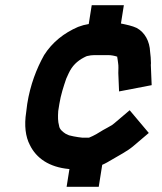

<svg xmlns="http://www.w3.org/2000/svg" viewBox="-20 -614 622 735"><path d="M340.8 -403H394.8C405.1 -403 419 -400.5 428.9 -397L428.7 -396C430.9 -385.8 430.4 -382.7 432.1 -373C434.2 -361 433 -348.9 432.9 -334L435.8 -264L560.6 -288L557.7 -358C557.2 -363.3 557.3 -368 557.9 -372C558 -386.2 556.2 -403.1 554.7 -415C553 -456.4 534.4 -490.1 503.3 -507C486.8 -514.9 464.5 -519.6 443 -524L454.1 -594H331.1L319.7 -522C304.3 -519.5 294.1 -516.7 278.9 -511C225.6 -488.1 180.1 -452.5 148.8 -403C119.7 -350.8 95.8 -289.4 84.2 -216C82.5 -205.3 81.2 -195 80.3 -185C72.1 -133.5 77.8 -90.3 94.3 -59C118.9 -8.3 168.4 26 243.8 33H245.8L235 101H358L371.3 17C383.8 11.7 397 3.9 408.5 -3C435.3 -19.2 467.3 -34.8 490.7 -55L549.6 -105L476.4 -192L417.5 -142C415.2 -140 412.1 -137.7 408.4 -135L390.8 -125C384.2 -121 378.7 -118 374.4 -116C357.7 -105.3 340.2 -94.8 320.8 -87H294.8C286.9 -88 286.9 -88 279.1 -89C268.7 -90.3 253.8 -93.5 244.2 -96C237.7 -99 237.7 -99 231.2 -102C221 -108.7 207.4 -118.7 206.1 -133C201.5 -149.1 201.4 -166.6 202.9 -189C205 -202 205 -202 207.2 -216C212.8 -251.2 223.4 -283.1 233.6 -313L242.7 -333C256.1 -362.1 275.3 -380.3 301.4 -394C305.1 -395.7 312.4 -400 316.4 -400C323.3 -401.7 331.6 -403 340.8 -403Z"/></svg>

Font: Tape
Style: It
Weight: 500
Foundry: Cannot Into Space Fonts
Version: Version 0.97